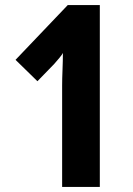

<svg xmlns="http://www.w3.org/2000/svg" viewBox="-20 -734 522 754"><path d="M372 0H224V-398Q224 -424 225.5 -460Q227 -496 227 -526Q225 -521 214 -507.5Q203 -494 193 -483L127 -415L41 -499L246 -714H372Z"/></svg>

Font: Noto Sans Sinhala ExtraCondensed ExtraBold
Style: Regular
Weight: 800
Width: 2
Designer: Jelle Bosma - Monotype Design Team
Foundry: Monotype Imaging Inc.
Version: Version 2.006; ttfautohint (v1.8.4.7-5d5b)